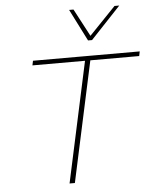

<svg xmlns="http://www.w3.org/2000/svg" viewBox="-60 -957 812 1007"><g transform="rotate(-5 346.0 -453.5)"><path d="M265 0 407 -658H435L293 0ZM125 -634 130 -658H692L687 -634ZM427 -739 434 -754 581 -907H606L448 -739ZM427 -739 342 -907H365L446 -754L448 -739Z"/></g></svg>

Font: Ysabeau Office Thin
Style: Italic
Weight: 250
Italic angle: -12°
Designer: Christian Thalmann (Catharsis Fonts)
Version: Version 2.001;gftools[0.9.30]; featfreeze: tnum,lnum,ss02